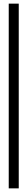

<svg xmlns="http://www.w3.org/2000/svg" viewBox="-20 -810 141 1055"><path d="M28 -790H83V225H28Z"/></svg>

Font: Bona Nova SC
Style: Bold
Weight: 700
Designer: Mateusz Machalski
Foundry: Capitalics
Version: Version 4.001; ttfautohint (v1.8.4.7-5d5b)